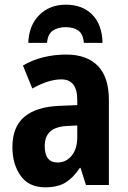

<svg xmlns="http://www.w3.org/2000/svg" viewBox="-20 -790 546 820"><path d="M263 -557Q351 -557 398 -508.5Q445 -460 445 -363V0H347L324 -73H321Q293 -31 260 -10.5Q227 10 173 10Q103 10 68 -39.5Q33 -89 33 -162Q33 -248 84 -291Q135 -334 234 -338L310 -341V-363Q310 -451 242 -451Q214 -451 183 -441Q152 -431 118 -412L78 -510Q116 -533 163.5 -545Q211 -557 263 -557ZM266 -252Q216 -249 193.5 -227.5Q171 -206 171 -166Q171 -96 226 -96Q262 -96 286 -125Q310 -154 310 -205V-254ZM261 -770Q332 -770 374 -727.5Q416 -685 418 -607H338Q335 -645 314.5 -659.5Q294 -674 260 -674Q228 -674 206 -659.5Q184 -645 181 -607H101Q103 -681 147.5 -725.5Q192 -770 261 -770Z"/></svg>

Font: Noto Sans Condensed
Style: Bold
Weight: 700
Width: 3
Designer: Monotype Design Team
Foundry: Monotype Imaging Inc.
Version: Version 2.013; ttfautohint (v1.8.4.7-5d5b)